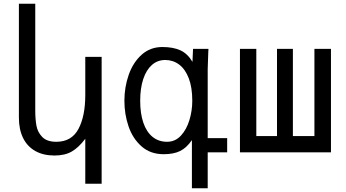

<svg xmlns="http://www.w3.org/2000/svg" viewBox="-20 -810 1840 1021"><path d="M270 17Q210 17 167.2 -7.2Q124.5 -31.5 102.5 -76.8Q80.5 -122 80.5 -184V-790H167.5V-222Q167.5 -176 173.8 -141.5Q180 -107 204.8 -81.5Q229.5 -56 279.5 -56Q360.5 -56 397 -124Q433.5 -192 433.5 -305V-507.5H520.5V167H433.5V-72Q398 -25 361.2 -4Q324.5 17 270 17Z M850.5 10Q779.5 10 732.5 -31.8Q685.5 -73.5 663.5 -138.2Q641.5 -203 641.5 -274Q641.5 -346.5 664.5 -412.2Q687.5 -478 733.2 -519Q779 -560 843.5 -560Q900.5 -560 939 -542.5Q977.5 -525 1003.5 -481L1006.5 -550H1088.5L1087.5 -532Q1084.5 -463 1084.5 -442V-75.5H1188V0H1084.5V191H1000.5V-65Q972 -23.5 937.5 -6.8Q903 10 850.5 10ZM1002.5 -274Q1002.5 -345 983.8 -393.8Q965 -442.5 932.5 -466.8Q900 -491 858.5 -491Q818 -491 788 -464.8Q758 -438.5 741.8 -389.8Q725.5 -341 725.5 -274Q725.5 -206.5 742.2 -157.5Q759 -108.5 791.2 -82.2Q823.5 -56 868.5 -56Q911.5 -56 941.8 -88.5Q972 -121 987.2 -171.2Q1002.5 -221.5 1002.5 -274Z M1740 0H1256V-550H1343V-86.5H1453V-550H1537.5V-86.5H1652V-550H1740Z"/></svg>

Font: JuliaMono
Style: Regular
Weight: 400
Monospace: yes
Designer: cormullion
Foundry: corm
Version: Version 0.055; ttfautohint (v1.8.4)